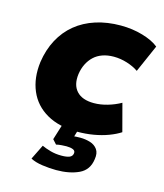

<svg xmlns="http://www.w3.org/2000/svg" viewBox="-109 -600 762 890"><g transform="rotate(15 272.0 -154.5)"><path d="M292 11Q205 11 145.5 -23Q86 -57 60 -118Q34 -179 44 -257Q53 -318 79 -366.5Q105 -415 146 -448.5Q187 -482 241.5 -499.5Q296 -517 361 -517Q417 -517 466.5 -502.5Q516 -488 544 -465L486 -333Q463 -349 431 -359Q399 -369 367 -369Q337 -369 313 -360.5Q289 -352 272 -336Q255 -320 244 -298Q233 -276 229 -249Q222 -196 249 -166.5Q276 -137 332 -137Q364 -137 398 -147Q432 -157 460 -173L495 -41Q472 -26 440 -14Q408 -2 370.5 4.5Q333 11 292 11ZM244 208Q212 208 177 203Q142 198 120 186L155 115Q172 123 196.5 130Q221 137 250 137Q275 137 288.5 131.5Q302 126 304 112Q306 99 293.5 94Q281 89 262 89Q255 89 239.5 90Q224 91 213 94L194 73L223 -20H301L276 64L245 42Q256 38 275.5 36Q295 34 314 34Q339 34 361.5 41Q384 48 396.5 65.5Q409 83 404 113Q397 166 352.5 187Q308 208 244 208Z"/></g></svg>

Font: Nunito Sans 7pt Black
Style: Italic
Weight: 900
Italic angle: -9°
Version: Version 3.101;gftools[0.9.27]